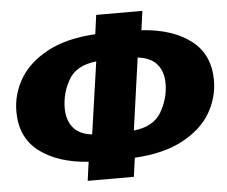

<svg xmlns="http://www.w3.org/2000/svg" viewBox="-50 -754 960 812"><g transform="rotate(-5 429.5 -348.0)"><path d="M497 -80 486 0H290L301 -80Q170 -89 92.5 -148.5Q15 -208 15 -318Q15 -390 52.5 -455Q90 -520 171 -564Q252 -608 376 -615L387 -696H583L572 -615Q704 -606 781.5 -546.5Q859 -487 859 -377Q859 -305 821.5 -240Q784 -175 702.5 -131Q621 -87 497 -80ZM654 -382Q654 -432 627.5 -463.5Q601 -495 546 -501L503 -195Q588 -204 621 -261.5Q654 -319 654 -382ZM326 -194 370 -500Q285 -491 252.5 -435Q220 -379 220 -314Q220 -264 246 -232Q272 -200 326 -194Z"/></g></svg>

Font: Fira Sans Black
Style: Italic
Weight: 900
Italic angle: -8°
Designer: Carrois Corporate & Edenspiekermann AG
Foundry: Carrois Corporate GbR & Edenspiekermann AG
Version: Version 4.203